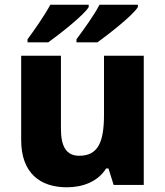

<svg xmlns="http://www.w3.org/2000/svg" viewBox="-20 -852 703 816"><path d="M566 -822V-832H403C380 -787 333 -723 305 -685V-672H394C444 -708 545 -787 566 -822ZM357 -822V-832H194C170 -787 125 -723 97 -685V-672H185C235 -708 336 -787 357 -822ZM591 -615H422V-365C422 -252 399 -190 317 -190C262 -190 239 -229 239 -304V-615H70V-257C70 -116 151 -56 264 -56C332 -56 396 -80 431 -136H441L463 -66H591Z"/></svg>

Font: Noto Sans Malayalam UI ExtraBold
Style: Regular
Weight: 800
Designer: Jelle Bosma - Monotype Design Team
Foundry: Monotype Imaging Inc.
Version: Version 2.104